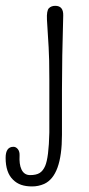

<svg xmlns="http://www.w3.org/2000/svg" viewBox="-85 -385 311 669"><path d="M107.4 -364.7Q136.2 -364.7 135.3 -331.1Q130.9 -181.6 130.9 -72.3V85Q130.9 227.5 68.8 255.9Q48.8 264.6 26.9 264.6Q4.9 264.6 -11.2 259Q-27.3 253.4 -39.6 241.2Q-65.4 216.3 -65.4 165Q-65.4 126.5 -38.1 126.5Q-29.3 126.5 -22.7 134.8Q-16.1 143.1 -16.8 157.5Q-17.6 171.9 -16.1 183.8Q-14.6 195.8 -10.3 205.1Q-1 225.1 20 225.1Q41 225.1 53 217.8Q64.9 210.4 72.3 193.4Q85 164.1 86.9 76.7V-107.9Q86.9 -182.6 84.5 -219.7Q80.1 -284.7 78.6 -316.4Q77.1 -348.1 85.4 -356.4Q93.8 -364.7 107.4 -364.7Z"/></svg>

Font: Pompiere
Style: Regular
Weight: 400
Designer: Karolina Lach
Foundry: Sorkin Type Co.
Version: Version 1.002